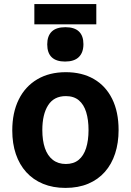

<svg xmlns="http://www.w3.org/2000/svg" viewBox="-20 -909 640 939"><path d="M300 10Q239 10 190.5 -10Q142 -30 108.5 -67Q75 -104 57.5 -155.5Q40 -207 40 -271Q40 -358 71.5 -422Q103 -486 162 -521Q221 -556 302 -556Q381 -556 439 -522.5Q497 -489 528.5 -425.5Q560 -362 560 -273Q560 -210 543 -158Q526 -106 493 -68.5Q460 -31 411.5 -10.5Q363 10 300 10ZM302 -107Q340 -107 364.5 -127Q389 -147 401 -184.5Q413 -222 413 -273Q413 -323 401.5 -360.5Q390 -398 365.5 -418.5Q341 -439 302 -439Q244 -439 215.5 -394.5Q187 -350 187 -273Q187 -222 199.5 -185Q212 -148 238 -127.5Q264 -107 302 -107ZM298 -608Q255 -608 233 -629Q211 -650 211 -692Q211 -733 233 -754.5Q255 -776 300 -776Q344 -776 366 -755Q388 -734 388 -693Q388 -652 365.5 -630Q343 -608 298 -608ZM148 -790V-889H451V-790Z"/></svg>

Font: Noto Sans Mono
Style: Bold
Weight: 700
Designer: Monotype Design Team
Foundry: Monotype Imaging Inc.
Version: Version 2.014